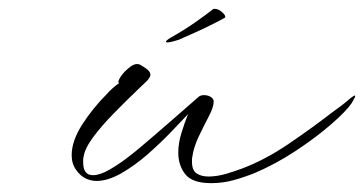

<svg xmlns="http://www.w3.org/2000/svg" viewBox="-20 -404 823 434"><path d="M457 10Q415 10 399 -10Q383 -30 383 -59Q383 -80 390 -103Q397 -126 405 -146Q391 -131 367 -106Q343 -81 314 -55.5Q285 -30 254.5 -12.5Q224 5 198 5Q185 5 173 -1Q161 -7 152 -20Q142 -34 142 -53Q142 -85 165.5 -122Q189 -159 223 -193Q226 -197 234.5 -204.5Q243 -212 249 -216Q245 -219 253 -231Q261 -243 274.5 -253Q288 -263 298 -257Q307 -252 313.5 -246.5Q320 -241 320 -235Q320 -229 311 -220L290 -200Q264 -175 237 -147.5Q210 -120 191 -94.5Q172 -69 169 -50Q168 -46 168 -43Q168 -40 168 -37Q168 -8 190 -8Q206 -8 227.5 -20.5Q249 -33 268.5 -48Q288 -63 296 -70Q328 -97 363 -127.5Q398 -158 430 -186Q435 -189 441 -189Q453 -189 460 -182Q463 -179 463 -174Q463 -162 452 -141Q441 -120 429.5 -96Q418 -72 415 -51Q414 -47 414 -44Q414 -41 414 -38Q414 -19 424.5 -12Q435 -5 451 -5Q471 -5 492.5 -11.5Q514 -18 527 -23Q580 -43 633.5 -79.5Q687 -116 731 -150Q742 -158 752 -165.5Q762 -173 772 -182Q780 -188 782 -188Q783 -188 783 -187Q783 -185 780 -180Q777 -175 775 -171Q763 -153 728.5 -123Q694 -93 648.5 -63Q603 -33 556 -13Q531 -3 507 3.5Q483 10 457 10ZM358.6 -308.1Q355.2 -308.1 355.2 -309.8Q355.2 -313.2 372.2 -322.6Q397.7 -337 422 -354Q446.2 -371 462.3 -383.8Q471.7 -385.5 481.5 -377Q491.2 -368.5 488.7 -364.2Q476.8 -357.4 458.1 -348.1Q439.4 -338.7 419.4 -329.8Q399.4 -320.9 384.1 -314.1Q379 -312.4 371 -310.3Q362.9 -308.1 358.6 -308.1Z"/></svg>

Font: WindSong
Style: Regular
Weight: 400
Designer: Robert E. Leuschke
Foundry: Robert E. Leuschke
Version: Version 1.010; ttfautohint (v1.8.3)